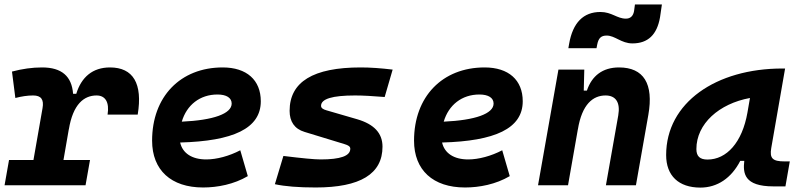

<svg xmlns="http://www.w3.org/2000/svg" viewBox="-35 -829 3570 859"><path d="M-14.6 0H347.7L367.7 -113.3H249L272.9 -251V-249.5C291.5 -363.8 341.3 -401.9 397 -401.9C436.5 -401.9 455.1 -371.6 446.3 -316.4H581.1C604 -455.1 561 -527.3 457 -527.3C379.9 -527.3 329.1 -484.4 306.2 -409.2H292C286.1 -487.8 241.2 -527.3 153.3 -527.3C108.9 -527.3 64.5 -521 18.6 -508.8L33.7 -390.6C61.5 -397.9 87.9 -401.9 113.3 -401.9C149.4 -401.9 162.1 -383.3 155.3 -345.2L114.7 -113.3H5.4Z M887.7 -115.7C823.7 -115.7 781.7 -143.6 771 -191.4C1006.8 -197.8 1131.8 -253.4 1131.8 -376C1131.8 -471.2 1068.4 -527.3 961.4 -527.3C772 -527.3 645.5 -396.5 645.5 -199.7C645.5 -67.9 730.5 9.8 873.5 9.8C938 9.8 1011.7 -4.4 1073.7 -41L1040 -156.7C990.7 -130.9 934.6 -115.7 887.7 -115.7ZM778.3 -284.7C800.3 -359.4 859.4 -406.2 938 -406.2C978.5 -406.2 1001.5 -391.1 1001.5 -365.7C1001.5 -320.3 919.4 -291 778.3 -284.7Z M1377.4 9.8C1577.1 9.8 1676.3 -50.8 1676.3 -172.9C1676.3 -233.4 1638.2 -273.4 1563.5 -295.4L1425.8 -335.4C1410.2 -339.8 1401.4 -345.7 1401.4 -355.5C1401.4 -386.7 1451.7 -401.9 1553.7 -401.9C1587.9 -401.9 1631.8 -399.4 1686 -395L1721.7 -517.6C1669.4 -523.9 1622.1 -527.3 1578.6 -527.3C1366.2 -527.3 1260.7 -462.9 1260.7 -333C1260.7 -285.6 1282.2 -252.4 1327.6 -238.8L1506.8 -184.1C1522.9 -179.2 1532.2 -173.8 1532.2 -163.6C1532.2 -131.3 1488.3 -115.7 1399.4 -115.7C1371.1 -115.7 1315.9 -121.1 1232.9 -131.3L1194.8 -4.9C1239.7 4.9 1300.3 9.8 1377.4 9.8Z M2059.6 -115.7C1995.6 -115.7 1953.6 -143.6 1942.9 -191.4C2178.7 -197.8 2303.7 -253.4 2303.7 -376C2303.7 -471.2 2240.2 -527.3 2133.3 -527.3C1943.8 -527.3 1817.4 -396.5 1817.4 -199.7C1817.4 -67.9 1902.3 9.8 2045.4 9.8C2109.9 9.8 2183.6 -4.4 2245.6 -41L2211.9 -156.7C2162.6 -130.9 2106.4 -115.7 2059.6 -115.7ZM1950.2 -284.7C1972.2 -359.4 2031.2 -406.2 2109.9 -406.2C2150.4 -406.2 2173.3 -391.1 2173.3 -365.7C2173.3 -320.3 2091.3 -291 1950.2 -284.7Z M2372.1 0H2506.3L2550.3 -250.5V-249.5C2568.8 -363.8 2618.7 -401.9 2674.3 -401.9C2719.7 -401.9 2741.2 -371.1 2731 -312.5L2675.8 0H2810.1L2865.7 -315.4C2890.1 -454.6 2844.7 -527.3 2734.4 -527.3C2661.1 -527.3 2612.8 -489.7 2590.8 -423.8H2576.7L2579.1 -517.6H2463.4ZM2507.8 -613.3H2633.8L2636.7 -628.9C2642.6 -659.7 2655.3 -669.9 2679.2 -669.9C2716.8 -669.9 2744.6 -634.8 2794.4 -634.8C2863.8 -634.8 2904.3 -673.3 2918 -752L2926.3 -809.1H2805.7L2801.8 -779.8C2797.9 -757.3 2785.6 -745.6 2765.1 -745.6C2725.6 -745.6 2702.1 -775.4 2651.4 -775.4C2575.2 -775.4 2527.8 -728 2511.2 -632.8Z M3098.6 10.3C3174.3 10.3 3237.3 -32.2 3276.9 -109.4H3294.9C3288.6 -54.2 3293.5 4.9 3425.8 4.9H3479L3498.5 -106.9H3475.1C3421.4 -106.9 3407.7 -120.6 3415.5 -166.5L3477.5 -522.5H3465.3C3168.9 -522.5 2945.3 -370.1 2945.3 -135.3C2945.3 -43 3001 10.3 3098.6 10.3ZM3130.4 -115.2C3096.2 -115.2 3080.6 -129.9 3080.6 -162.1C3080.6 -275.4 3182.1 -365.2 3320.3 -390.6L3309.1 -325.7C3285.6 -191.4 3215.8 -115.2 3130.4 -115.2Z"/></svg>

Font: Cascadia Mono PL
Style: Bold Italic
Weight: 700
Italic angle: -10°
Monospace: yes
Designer: Aaron Bell
Foundry: Saja Typeworks
Version: Version 2404.023